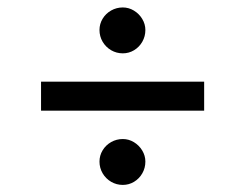

<svg xmlns="http://www.w3.org/2000/svg" viewBox="-20 -616 667 523"><path d="M536.1 -314.5H91.8V-393.6H536.1ZM251 -175.8Q251 -192.4 259.5 -206.5Q268.1 -220.7 282.7 -229Q297.4 -237.3 314.5 -237.3Q330.6 -237.3 344.7 -228.8Q358.9 -220.2 367.4 -206.1Q376 -191.9 376 -175.8Q376 -158.7 367.7 -144Q359.4 -129.4 345.2 -120.8Q331.1 -112.3 314.5 -112.3Q297.4 -112.3 282.7 -120.8Q268.1 -129.4 259.5 -144Q251 -158.7 251 -175.8ZM251 -534.2Q251 -550.8 259.5 -564.9Q268.1 -579.1 282.7 -587.4Q297.4 -595.7 314.5 -595.7Q330.6 -595.7 344.7 -587.2Q358.9 -578.6 367.4 -564.5Q376 -550.3 376 -534.2Q376 -517.1 367.7 -502.4Q359.4 -487.8 345.2 -479.2Q331.1 -470.7 314.5 -470.7Q297.4 -470.7 282.7 -479.2Q268.1 -487.8 259.5 -502.4Q251 -517.1 251 -534.2Z"/></svg>

Font: WEMIX Pretendard
Style: Regular
Weight: 400
Designer: Base glyphs from Inter by Rasmus Andersson; Hangeul glyphs from Noto Sans CJK(Source Han Sans) by Jang Soo-young and Kan
Foundry: Kil Hyung-jin
Version: Version 1.000